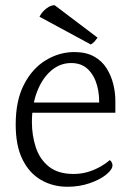

<svg xmlns="http://www.w3.org/2000/svg" viewBox="-20 -699 492 734"><path d="M264 -500Q309 -500 339.5 -483Q370 -466 387.5 -438Q405 -410 413 -377.5Q421 -345 421 -314V-268H77L74 -307H385L358 -287Q362 -332 351.5 -371Q341 -410 316.5 -434Q292 -458 252 -458Q209 -458 175 -428.5Q141 -399 121.5 -348Q102 -297 102 -232Q102 -181 117 -135.5Q132 -90 167 -62Q202 -34 261 -34Q287 -34 310 -40Q333 -46 355.5 -57.5Q378 -69 400 -87Q405 -83 407.5 -77.5Q410 -72 410 -67Q410 -51 386 -31.5Q362 -12 322.5 1.5Q283 15 238 15Q182 15 137 -11Q92 -37 66 -89.5Q40 -142 40 -223Q40 -315 72 -376.5Q104 -438 155.5 -469Q207 -500 264 -500ZM131 -635 327 -529Q336 -534 342 -541Q348 -548 353 -555L189 -679Q177 -679 166 -672.5Q155 -666 145.5 -656Q136 -646 131 -635Z"/></svg>

Font: Karma Variable Light
Style: Regular
Weight: 300
Designer: Joana Correia
Foundry: Indian Type Foundry
Version: Version 3.000